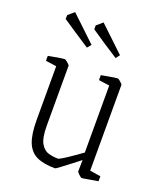

<svg xmlns="http://www.w3.org/2000/svg" viewBox="-126 -744 710 837"><g transform="rotate(20 228.5 -325.0)"><path d="M228 10Q176 10 143.5 -5Q111 -20 96 -57Q81 -94 81 -161V-410L31 -417V-440Q43 -442 59 -445Q75 -448 88.5 -450Q102 -452 106 -452Q109 -452 120 -443Q131 -434 131 -430V-153Q131 -96 145.5 -71Q160 -46 182 -40Q204 -34 226 -34Q230 -34 248 -45Q266 -56 288 -71.5Q310 -87 327 -99V-410L277 -417V-440Q289 -442 305 -445Q321 -448 334.5 -450Q348 -452 352 -452Q355 -452 365.5 -443Q376 -434 376 -430V-33L426 -25V-2Q406 1 382 5.5Q358 10 352 10Q348 10 338 0.5Q328 -9 328 -13L329 -65Q314 -53 291 -35.5Q268 -18 249.5 -4Q231 10 228 10ZM179 -532Q145 -554 111 -576.5Q77 -599 49 -618L50 -636L78 -660L194 -550ZM312 -532Q277 -554 243.5 -576.5Q210 -599 182 -618V-636L210 -660L326 -550Z"/></g></svg>

Font: Grenze Gotisch ExtraLight
Style: Regular
Weight: 200
Designer: Renata Polastri
Foundry: Omnibus-Type
Version: Version 1.001